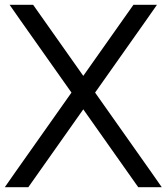

<svg xmlns="http://www.w3.org/2000/svg" viewBox="-37 -760 694 800"><path d="M310 -443.9 507 -723 519 -740H617L573 -677L359.2 -374.2L593 -43L637 20H539L527 3L310 -304.4L93 3L81 20H-17L27 -43L260.8 -374.2L47 -677L3 -740H101L113 -723Z"/></svg>

Font: Nordica Plus
Style: NordicaClassicLight
Weight: 300
Version: Version 1.01